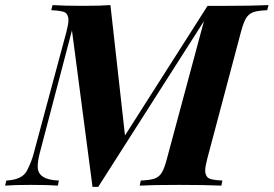

<svg xmlns="http://www.w3.org/2000/svg" viewBox="-62 -728 1073 753"><path d="M810.1 -20 806.2 0Q743.2 -2.9 640.1 -2.9Q537.1 -2.9 485.8 0L490.2 -20Q526.9 -21.5 544.7 -27.8Q562.5 -34.2 572.8 -51.3Q583 -68.4 592.8 -106L737.8 -645L323.2 4.9H300.8L220.2 -608.9L94.2 -128.9Q85.9 -97.2 85.9 -74.2Q85.9 -22.5 168.9 -20L165 0Q128.9 -2.9 60.5 -2.9Q-7.8 -2.9 -42 0L-37.1 -20Q24.9 -22.9 43.5 -58.3Q62 -93.8 70.8 -128.9L198.2 -602.1Q206.5 -633.8 206.5 -649.4Q206.5 -665 197.8 -675.5Q189 -686 139.2 -688L144 -708Q189 -705.1 261.2 -705.1Q333.5 -705.1 371.1 -708L428.2 -196.8L752 -705.1H830.1Q926.8 -705.1 991.2 -708L985.8 -688Q949.2 -686.5 931.4 -680.2Q913.6 -673.8 903.1 -656.7Q892.6 -639.6 882.8 -602.1L751 -106Q742.7 -74.2 742.7 -58.6Q742.7 -43 752 -32.5Q761.2 -22 810.1 -20Z"/></svg>

Font: PlayfairDisplay-BoldItalic
Style: Bold Italic
Weight: 700
Italic angle: -14.9847°
Designer: Claus Eggers Sørensen
Foundry: Claus Eggers Sørensen
Version: Version 1.002;PS 001.002;hotconv 1.0.70;makeotf.lib2.5.58329